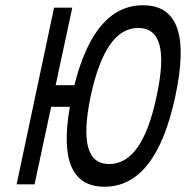

<svg xmlns="http://www.w3.org/2000/svg" viewBox="-20 -699 705 728"><path d="M185 -670 43 0H111L174 -294H245C209 -91 254 9 376 9C507 9 596 -105 645 -335C694 -565 654 -679 522 -679C400 -679 313 -579 262 -376H191L254 -670ZM324 -335C361 -507 420 -593 504 -593C589 -593 611 -507 574 -335C538 -163 479 -77 394 -77C310 -77 288 -163 324 -335Z"/></svg>

Font: LT Wave Mono
Style: Italic
Weight: 400
Designer: Daniel Lyons
Version: Version 2.5 (Glyphs App)